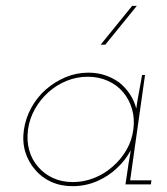

<svg xmlns="http://www.w3.org/2000/svg" viewBox="-20 -632 572 658"><path d="M62 -188Q56 -147 66.5 -112Q77 -77 100 -51Q122 -24 155 -9Q188 6 229 6Q273 6 312.5 -11Q352 -28 382 -57Q396 -70 407.5 -85Q419 -100 428 -117Q426 -101 423 -85.5Q420 -70 418 -54L410 0H497L499 -14H426L477 -375H467Q462 -346 456.5 -317.5Q451 -289 447 -260Q440 -287 425 -309.5Q410 -332 389 -349Q367 -365 340.5 -374Q314 -383 283 -383Q242 -383 205 -367.5Q168 -352 138 -326Q108 -300 88 -264Q68 -228 62 -188ZM76 -188Q81 -225 99.5 -258Q118 -291 146 -316Q174 -341 208.5 -355Q243 -369 281 -369Q318 -369 349.5 -355Q381 -341 402 -316Q423 -291 432.5 -258Q442 -225 437 -188Q432 -150 413 -117.5Q394 -85 366 -61Q338 -36 302.5 -22Q267 -8 230 -8Q192 -8 161.5 -22Q131 -36 110 -61Q89 -85 80 -117.5Q71 -150 76 -188ZM325 -479H341Q368 -512 395 -545.5Q422 -579 449 -612H433Q406 -579 379 -545.5Q352 -512 325 -479Z"/></svg>

Font: Josefin Slab Thin
Style: Italic
Weight: 100
Italic angle: -12°
Designer: Santiago Orozco
Foundry: Typemade
Version: Version 2.000